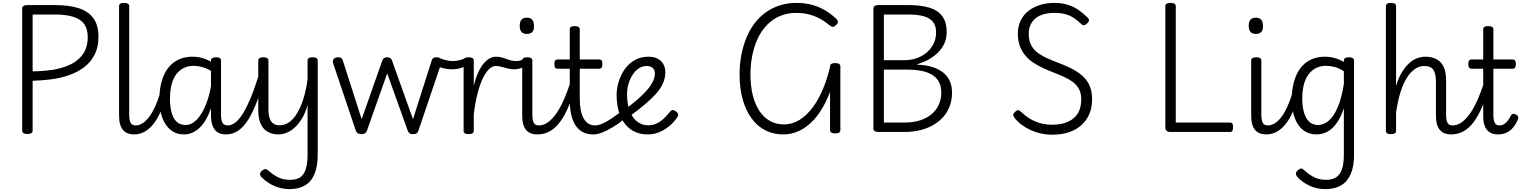

<svg xmlns="http://www.w3.org/2000/svg" viewBox="-20 -910 10510 1324"><path d="M169 14Q133 14 133 -10V-852Q133 -864 142.5 -869.5Q152 -875 170 -875H360Q458 -875 524.5 -853Q591 -831 625 -783Q659 -735 659 -656Q659 -584 632 -532Q605 -480 559.5 -446Q514 -412 457 -392Q400 -372 340 -364Q303 -359 268.5 -356.5Q234 -354 205 -353V-10Q205 2 196 8Q187 14 169 14ZM205 -418Q225 -418 247.5 -419Q270 -420 293.5 -422.5Q317 -425 340 -428Q406 -438 462 -463.5Q518 -489 551.5 -536Q585 -583 585 -655Q585 -711 560 -745Q535 -779 484.5 -794.5Q434 -810 360 -810H205Z M904 17Q882 17 862.5 10Q843 3 829.5 -12Q816 -27 808.5 -52Q801 -77 801 -114V-868Q801 -879 809.5 -884.5Q818 -890 835 -890Q853 -890 862 -884.5Q871 -879 871 -868V-121Q871 -80 881 -62.5Q891 -45 917 -45Q929 -45 934.5 -35.5Q940 -26 939 -14Q938 -2 930 7.5Q922 17 904 17Z M903 17Q890 17 884 7.5Q878 -2 879 -14Q880 -26 889 -35.5Q898 -45 915 -45Q939 -45 963 -60Q987 -75 1008.5 -103.5Q1030 -132 1049.5 -174.5Q1069 -217 1085 -272Q1089 -285 1099.5 -287Q1110 -289 1119 -283.5Q1128 -278 1125 -265Q1113 -203 1092 -151Q1071 -99 1043 -61.5Q1015 -24 980 -3.5Q945 17 903 17Z M1248 17Q1197 17 1159.5 -11.5Q1122 -40 1100.5 -94.5Q1079 -149 1079 -226Q1079 -278 1088.5 -323Q1098 -368 1116.5 -404.5Q1135 -441 1162.5 -466.5Q1190 -492 1226.5 -505.5Q1263 -519 1308 -519Q1349 -519 1386 -506.5Q1423 -494 1461 -468V-403Q1420 -434 1383 -445Q1346 -456 1315 -456Q1284 -456 1258.5 -446Q1233 -436 1213 -417.5Q1193 -399 1179.5 -371.5Q1166 -344 1159 -308.5Q1152 -273 1152 -228Q1152 -178 1162.5 -136.5Q1173 -95 1197 -71.5Q1221 -48 1260 -48Q1301 -48 1337.5 -85.5Q1374 -123 1402.5 -195.5Q1431 -268 1444 -375L1464 -308Q1452 -198 1420.5 -126Q1389 -54 1344.5 -18.5Q1300 17 1248 17ZM1538 17Q1515 17 1496 10Q1477 3 1464 -12Q1451 -27 1443 -52Q1435 -77 1435 -114V-492Q1435 -504 1444 -509.5Q1453 -515 1470 -515Q1488 -515 1496 -509.5Q1504 -504 1504 -493V-120Q1504 -80 1514.5 -62.5Q1525 -45 1551 -45Q1561 -45 1566.5 -35.5Q1572 -26 1571 -14Q1570 -2 1562 7.5Q1554 17 1538 17Z M1538 17Q1525 17 1519 7.5Q1513 -2 1514 -14Q1515 -26 1524 -35.5Q1533 -45 1550 -45Q1576 -45 1602 -64.5Q1628 -84 1655 -127Q1682 -170 1710.5 -239.5Q1739 -309 1770 -410Q1774 -421 1785 -422.5Q1796 -424 1804.5 -417Q1813 -410 1810 -398Q1782 -291 1753 -213.5Q1724 -136 1692 -85Q1660 -34 1622 -8.5Q1584 17 1538 17Z M1901 17Q1862 17 1830 1Q1798 -15 1779.5 -52Q1761 -89 1761 -150V-493Q1761 -504 1769.5 -509.5Q1778 -515 1795 -515Q1813 -515 1822 -509.5Q1831 -504 1831 -493V-159Q1831 -121 1839 -96Q1847 -71 1864 -58.5Q1881 -46 1909 -46Q1942 -46 1972 -66Q2002 -86 2027 -126Q2052 -166 2071.5 -226.5Q2091 -287 2101 -365V-493Q2101 -504 2109.5 -509.5Q2118 -515 2136 -515Q2154 -515 2162.5 -509.5Q2171 -504 2171 -493V156Q2171 235 2149.5 288Q2128 341 2084.5 367.5Q2041 394 1978 394Q1937 394 1900 382.5Q1863 371 1833.5 352Q1804 333 1783 311Q1773 300 1773.5 289Q1774 278 1788 266Q1801 256 1809.5 256Q1818 256 1830 266Q1865 297 1899.5 313.5Q1934 330 1981 330Q2025 330 2051 312Q2077 294 2089 255Q2101 216 2101 153V-185Q2085 -129 2060.5 -90Q2036 -51 2009 -27.5Q1982 -4 1954 6.5Q1926 17 1901 17Z M2472 15Q2455 15 2447 9Q2439 3 2434 -8L2277 -474Q2272 -490 2281 -502.5Q2290 -515 2312 -515Q2326 -515 2333 -510Q2340 -505 2344 -493L2474 -88L2616 -492Q2621 -505 2628.5 -510Q2636 -515 2650 -515Q2663 -515 2671 -510Q2679 -505 2683 -493L2828 -88L2957 -493Q2961 -505 2968 -510Q2975 -515 2989 -515Q3012 -515 3020.5 -503.5Q3029 -492 3023 -474L2865 -8Q2861 3 2853 9Q2845 15 2828 15Q2810 15 2803 8.5Q2796 2 2792 -8L2650 -404L2510 -8Q2506 2 2498 8.5Q2490 15 2472 15Z M3096 -432Q3071 -432 3040 -439Q3009 -446 2991 -455Q2983 -460 2983 -469.5Q2983 -479 2988 -489Q2993 -499 2999.5 -505.5Q3006 -512 3011 -510Q3029 -501 3054.5 -495Q3080 -489 3102 -489Q3124 -489 3147.5 -494.5Q3171 -500 3188 -510Q3196 -514 3201.5 -504Q3207 -494 3209 -481.5Q3211 -469 3205 -464Q3191 -454 3173.5 -446.5Q3156 -439 3136 -435.5Q3116 -432 3096 -432Z M3211 15Q3194 15 3185.5 9.5Q3177 4 3177 -7V-493Q3177 -504 3185.5 -509.5Q3194 -515 3211 -515Q3229 -515 3238 -509.5Q3247 -504 3247 -493V-319Q3261 -376 3279.5 -414.5Q3298 -453 3318.5 -476Q3339 -499 3359.5 -509Q3380 -519 3400 -519Q3415 -519 3422 -509.5Q3429 -500 3429 -487Q3429 -474 3421.5 -464.5Q3414 -455 3399 -455Q3375 -455 3352.5 -433.5Q3330 -412 3309.5 -370Q3289 -328 3273 -265Q3257 -202 3247 -121V-7Q3247 4 3238 9.5Q3229 15 3211 15Z M3527 -432Q3504 -432 3482 -437.5Q3460 -443 3439 -449Q3418 -455 3398 -455Q3383 -455 3376 -464.5Q3369 -474 3369 -487Q3369 -500 3376.5 -509.5Q3384 -519 3399 -519Q3425 -519 3447.5 -511.5Q3470 -504 3492 -496.5Q3514 -489 3539 -489Q3553 -489 3564.5 -492Q3576 -495 3585 -500Q3598 -508 3606.5 -501.5Q3615 -495 3617 -483Q3619 -471 3607 -462Q3586 -444 3566.5 -438Q3547 -432 3527 -432Z M3685 17Q3662 17 3642.5 10Q3623 3 3609.5 -12Q3596 -27 3588.5 -52Q3581 -77 3581 -114V-493Q3581 -504 3589.5 -509.5Q3598 -515 3615 -515Q3633 -515 3642 -509.5Q3651 -504 3651 -493V-121Q3651 -80 3661 -62.5Q3671 -45 3697 -45Q3709 -45 3715 -35.5Q3721 -26 3720 -14Q3719 -2 3710.5 7.5Q3702 17 3685 17ZM3613 -676Q3588 -676 3576 -690Q3564 -704 3564 -732Q3564 -760 3576 -774Q3588 -788 3613 -788Q3638 -788 3650 -774Q3662 -760 3662 -732Q3664 -704 3651 -690Q3638 -676 3613 -676Z M3684 17Q3671 17 3665 7.5Q3659 -2 3660 -14Q3661 -26 3670 -35.5Q3679 -45 3696 -45Q3724 -45 3751.5 -62Q3779 -79 3807.5 -115.5Q3836 -152 3864 -213Q3892 -274 3920 -363Q3923 -375 3934 -375Q3945 -375 3954 -368.5Q3963 -362 3960 -350Q3933 -254 3904.5 -184.5Q3876 -115 3843 -70.5Q3810 -26 3771 -4.5Q3732 17 3684 17Z M4071 17Q4030 17 3999.5 1Q3969 -15 3949 -45Q3929 -75 3919 -119.5Q3909 -164 3909 -221V-436H3826Q3814 -436 3808.5 -443.5Q3803 -451 3803 -468Q3803 -486 3808.5 -493Q3814 -500 3826 -500H3909V-708Q3909 -719 3917.5 -724.5Q3926 -730 3944 -730Q3960 -730 3969 -724.5Q3978 -719 3978 -708V-500H4111Q4123 -500 4128.5 -493Q4134 -486 4134 -468Q4134 -451 4128.5 -443.5Q4123 -436 4111 -436H3978V-230Q3978 -189 3984 -155Q3990 -121 4003 -96.5Q4016 -72 4036.5 -58.5Q4057 -45 4084 -45Q4096 -45 4102 -35.5Q4108 -26 4107 -14Q4106 -2 4097 7.5Q4088 17 4071 17Z M4072 17Q4059 17 4053 7.5Q4047 -2 4048 -14Q4049 -26 4058 -35.5Q4067 -45 4084 -45Q4103 -45 4129.5 -55.5Q4156 -66 4192 -89.5Q4228 -113 4276 -151Q4285 -159 4294.5 -155.5Q4304 -152 4309.5 -143Q4315 -134 4314.5 -123Q4314 -112 4304 -104Q4249 -59 4205.5 -33Q4162 -7 4129 5Q4096 17 4072 17Z M4447 17Q4379 17 4330.5 -17Q4282 -51 4257 -112.5Q4232 -174 4232 -255Q4232 -302 4247 -349Q4262 -396 4289.5 -434.5Q4317 -473 4358 -496Q4399 -519 4452 -519Q4489 -519 4515 -505.5Q4541 -492 4554.5 -467.5Q4568 -443 4568 -411Q4568 -374 4552.5 -337.5Q4537 -301 4505.5 -265.5Q4474 -230 4430.5 -193Q4387 -156 4332 -116L4287 -153Q4334 -188 4372.5 -221Q4411 -254 4438.5 -285Q4466 -316 4481 -346Q4496 -376 4496 -402Q4496 -430 4480 -442.5Q4464 -455 4439 -455Q4411 -455 4386.5 -439.5Q4362 -424 4343.5 -396Q4325 -368 4314.5 -333.5Q4304 -299 4304 -261Q4304 -188 4324 -140.5Q4344 -93 4376.5 -69.5Q4409 -46 4448 -46Q4485 -46 4512.5 -60.5Q4540 -75 4562 -97Q4584 -119 4601 -140Q4610 -152 4620.5 -151Q4631 -150 4642 -141Q4653 -133 4656 -123.5Q4659 -114 4652 -104Q4629 -68 4595.5 -40.5Q4562 -13 4524.5 2Q4487 17 4447 17Z M5382 17Q5314 17 5258.5 -11Q5203 -39 5163.5 -92.5Q5124 -146 5102 -222.5Q5080 -299 5080 -396Q5080 -470 5093 -535Q5106 -600 5129.5 -655.5Q5153 -711 5187.5 -754.5Q5222 -798 5265.5 -828Q5309 -858 5361 -874Q5413 -890 5472 -890Q5529 -890 5578 -877Q5627 -864 5668.5 -839.5Q5710 -815 5746 -781Q5758 -770 5758 -758Q5758 -746 5741 -734Q5729 -722 5719.5 -725Q5710 -728 5696 -739Q5662 -767 5626.5 -785Q5591 -803 5553 -812Q5515 -821 5472 -821Q5423 -821 5380.5 -807.5Q5338 -794 5303.5 -768Q5269 -742 5241 -704.5Q5213 -667 5194.5 -620Q5176 -573 5165.5 -516.5Q5155 -460 5155 -396Q5155 -315 5171.5 -251Q5188 -187 5218.5 -142.5Q5249 -98 5291 -75Q5333 -52 5385 -52Q5444 -52 5494 -83.5Q5544 -115 5584.5 -169.5Q5625 -224 5655.5 -297Q5686 -370 5704 -451Q5704 -464 5713 -469.5Q5722 -475 5740 -475Q5775 -475 5775 -452V-13Q5775 -2 5766.5 4Q5758 10 5740 10Q5704 10 5704 -13V-276Q5679 -211 5646 -156.5Q5613 -102 5572 -63.5Q5531 -25 5483 -4Q5435 17 5382 17Z M6039 0Q6003 0 6003 -24V-852Q6003 -875 6040 -875H6244Q6327 -875 6386 -858Q6445 -841 6476.5 -800Q6508 -759 6508 -688Q6508 -640 6488.5 -602.5Q6469 -565 6438 -538Q6407 -511 6372 -493.5Q6337 -476 6305 -467V-464Q6352 -463 6395 -452Q6438 -441 6472 -418.5Q6506 -396 6525.5 -359.5Q6545 -323 6545 -271Q6545 -223 6530 -181Q6515 -139 6486.5 -106Q6458 -73 6417.5 -49Q6377 -25 6326.5 -12.5Q6276 0 6216 0ZM6075 -65H6216Q6281 -65 6329 -81.5Q6377 -98 6408.5 -126.5Q6440 -155 6455.5 -192Q6471 -229 6471 -270Q6471 -314 6455 -344.5Q6439 -375 6408 -394Q6377 -413 6333 -421.5Q6289 -430 6233 -430H6075ZM6075 -495H6217Q6263 -495 6302 -509Q6341 -523 6371 -548.5Q6401 -574 6418 -609Q6435 -644 6435 -687Q6435 -736 6411 -762.5Q6387 -789 6344.5 -799.5Q6302 -810 6244 -810H6075Z M7235 19Q7197 19 7160 11Q7123 3 7088.5 -12.5Q7054 -28 7025 -49.5Q6996 -71 6975 -99Q6967 -110 6967 -118.5Q6967 -127 6979 -138Q6992 -150 7000 -150.5Q7008 -151 7024 -136Q7046 -115 7076.5 -95Q7107 -75 7147 -62.5Q7187 -50 7235 -50Q7284 -50 7321 -61.5Q7358 -73 7384 -95Q7410 -117 7423 -149.5Q7436 -182 7436 -225Q7436 -266 7421.5 -294Q7407 -322 7380.5 -342.5Q7354 -363 7319 -379Q7284 -395 7243 -411Q7208 -424 7173 -440.5Q7138 -457 7106.5 -477.5Q7075 -498 7051 -526.5Q7027 -555 7013 -592Q6999 -629 6999 -677Q6999 -728 7018 -767.5Q7037 -807 7071 -834Q7105 -861 7151 -875.5Q7197 -890 7251 -890Q7302 -890 7343.5 -877Q7385 -864 7418.5 -840.5Q7452 -817 7482 -787Q7490 -779 7489.5 -769.5Q7489 -760 7479 -751Q7469 -740 7458.5 -737Q7448 -734 7439 -742Q7414 -766 7387.5 -784.5Q7361 -803 7327.5 -812Q7294 -821 7251 -821Q7209 -821 7176 -811.5Q7143 -802 7120.5 -783.5Q7098 -765 7086 -738Q7074 -711 7074 -677Q7074 -634 7088.5 -603.5Q7103 -573 7128.5 -552Q7154 -531 7188.5 -514.5Q7223 -498 7262 -483Q7305 -467 7349 -447Q7393 -427 7430 -399Q7467 -371 7489 -329Q7511 -287 7511 -226Q7511 -168 7491.5 -123Q7472 -78 7436 -46Q7400 -14 7349 2.5Q7298 19 7235 19Z M8052 0Q8016 0 8016 -32V-867Q8016 -879 8025 -884.5Q8034 -890 8052 -890Q8070 -890 8079 -884.5Q8088 -879 8088 -867V-65H8461Q8473 -65 8478 -58Q8483 -51 8483 -33Q8483 -15 8478 -7.5Q8473 0 8461 0Z M8712 17Q8689 17 8669.5 10Q8650 3 8636.5 -12Q8623 -27 8615.5 -52Q8608 -77 8608 -114V-493Q8608 -504 8616.5 -509.5Q8625 -515 8642 -515Q8660 -515 8669 -509.5Q8678 -504 8678 -493V-121Q8678 -80 8688 -62.5Q8698 -45 8724 -45Q8736 -45 8742 -35.5Q8748 -26 8747 -14Q8746 -2 8737.5 7.5Q8729 17 8712 17ZM8640 -676Q8615 -676 8603 -690Q8591 -704 8591 -732Q8591 -760 8603 -774Q8615 -788 8640 -788Q8665 -788 8677 -774Q8689 -760 8689 -732Q8691 -704 8678 -690Q8665 -676 8640 -676Z M8711 17Q8698 17 8692 7.5Q8686 -2 8687 -14Q8688 -26 8697 -35.5Q8706 -45 8723 -45Q8747 -45 8771 -60Q8795 -75 8816.5 -103.5Q8838 -132 8857.5 -174.5Q8877 -217 8893 -272Q8897 -285 8907.5 -287Q8918 -289 8927 -283.5Q8936 -278 8933 -265Q8921 -203 8900 -151Q8879 -99 8851 -61.5Q8823 -24 8788 -3.5Q8753 17 8711 17Z M9121 394Q9058 394 9008 369.5Q8958 345 8926 310Q8917 299 8916.5 288Q8916 277 8930 264Q8943 252 8952.5 252Q8962 252 8973 263Q9006 294 9042 312Q9078 330 9126 330Q9167 330 9194 312.5Q9221 295 9234 256.5Q9247 218 9247 157V-164Q9225 -98 9195.5 -58.5Q9166 -19 9132 -1Q9098 17 9058 17Q9006 17 8968 -11.5Q8930 -40 8909 -94.5Q8888 -149 8888 -226Q8888 -278 8897.5 -323Q8907 -368 8925.5 -404.5Q8944 -441 8971.5 -466.5Q8999 -492 9035.5 -505.5Q9072 -519 9116 -519Q9151 -519 9183.5 -510Q9216 -501 9247 -483V-493Q9247 -504 9255.5 -509.5Q9264 -515 9281 -515Q9299 -515 9308 -509.5Q9317 -504 9317 -493V161Q9317 238 9294.5 290Q9272 342 9228.5 368Q9185 394 9121 394ZM9069 -48Q9107 -48 9141.5 -76.5Q9176 -105 9203.5 -167.5Q9231 -230 9247 -331V-419Q9213 -441 9181.5 -448.5Q9150 -456 9123 -456Q9093 -456 9067.5 -446Q9042 -436 9022 -417.5Q9002 -399 8988 -371.5Q8974 -344 8967 -308.5Q8960 -273 8960 -228Q8960 -180 8971 -138.5Q8982 -97 9006 -72.5Q9030 -48 9069 -48Z M9985 17Q9963 17 9944 10Q9925 3 9911 -12Q9897 -27 9889.5 -52Q9882 -77 9882 -114V-348Q9882 -401 9864.5 -428Q9847 -455 9800 -455Q9770 -455 9740 -436Q9710 -417 9684 -377.5Q9658 -338 9638.5 -277.5Q9619 -217 9607 -134V-7Q9607 4 9598 9.5Q9589 15 9572 15Q9554 15 9545.5 9.5Q9537 4 9537 -7V-868Q9537 -879 9545.5 -884.5Q9554 -890 9572 -890Q9589 -890 9598 -884.5Q9607 -879 9607 -868V-316Q9624 -375 9648.5 -414Q9673 -453 9700 -476.5Q9727 -500 9755.5 -509.5Q9784 -519 9809 -519Q9850 -519 9882 -504Q9914 -489 9933 -453.5Q9952 -418 9952 -357V-121Q9952 -80 9962 -62.5Q9972 -45 9998 -45Q10010 -45 10016.5 -35.5Q10023 -26 10022 -14Q10021 -2 10012 7.5Q10003 17 9985 17Z M9985 17Q9972 17 9966 7.5Q9960 -2 9961 -14Q9962 -26 9971 -35.5Q9980 -45 9997 -45Q10025 -45 10052.5 -62Q10080 -79 10108.5 -115.5Q10137 -152 10165 -213Q10193 -274 10221 -363Q10224 -375 10235 -375Q10246 -375 10255 -368.5Q10264 -362 10261 -350Q10234 -254 10205.5 -184.5Q10177 -115 10144 -70.5Q10111 -26 10072 -4.5Q10033 17 9985 17Z M10312 17Q10277 17 10254 3Q10231 -11 10219.5 -39Q10208 -67 10208 -109V-436H10129Q10116 -436 10110.5 -443.5Q10105 -451 10105 -468Q10105 -486 10110.5 -493Q10116 -500 10129 -500H10208V-708Q10208 -719 10216.5 -724.5Q10225 -730 10243 -730Q10260 -730 10269 -724.5Q10278 -719 10278 -708V-500H10410Q10422 -500 10427.5 -493Q10433 -486 10433 -468Q10433 -451 10427.5 -443.5Q10422 -436 10410 -436H10278V-120Q10278 -81 10287.5 -63Q10297 -45 10320 -45Q10343 -45 10362.5 -62Q10382 -79 10400 -115Q10404 -123 10412 -124.5Q10420 -126 10432 -121Q10445 -115 10448.5 -106Q10452 -97 10448 -89Q10434 -54 10413.5 -30Q10393 -6 10367 5.5Q10341 17 10312 17Z"/></svg>

Font: Playwrite GB S Light
Style: Regular
Weight: 300
Designer: Veronika Burian, José Scaglione
Foundry: TypeTogether
Version: Version 1.002